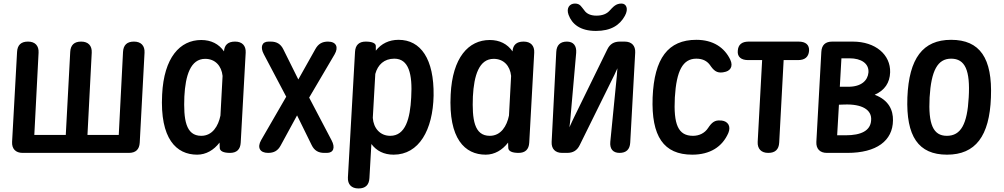

<svg xmlns="http://www.w3.org/2000/svg" viewBox="-20 -822 5650 1080"><path d="M375 -530 350 -63H173L197 -526C199 -565 177 -588 138 -588H137C99 -588 78 -569 76 -530L48 -24C46 15 68 38 107 38H705C743 38 764 19 766 -20L793 -526C795 -565 773 -588 734 -588H733C695 -588 674 -569 672 -530L648 -63H472L496 -526C498 -565 476 -588 437 -588H436C398 -588 377 -569 375 -530Z M1334 -20 1362 -526C1364 -565 1342 -588 1303 -588H1301C1263 -588 1242 -569 1240 -533C1211 -575 1167 -597 1112 -597C992 -597 902 -498 892 -290C879 -41 972 48 1089 48C1139 48 1183 22 1215 -20L1216 9C1216 28 1237 38 1274 38C1311 38 1332 19 1334 -20ZM1017 -279C1023 -398 1052 -491 1134 -491C1190 -491 1226 -452 1232 -395L1220 -172C1208 -113 1175 -58 1112 -58C1024 -58 1012 -151 1017 -279Z M1845 -33 1719 -273 1862 -516C1886 -557 1871 -588 1825 -588C1792 -588 1770 -575 1754 -546L1658 -375L1574 -544C1559 -575 1536 -588 1503 -588H1490C1454 -588 1442 -558 1464 -517L1590 -278L1449 -34C1425 8 1442 38 1488 38C1521 38 1543 26 1559 -4L1651 -173L1733 -6C1748 25 1771 38 1804 38H1819C1856 38 1867 8 1845 -33Z M2058 180 2069 -12C2098 27 2140 48 2194 48C2337 48 2415 -91 2419 -284C2422 -490 2347 -598 2222 -598C2169 -598 2125 -577 2094 -537V-563C2094 -579 2073 -588 2037 -588C2000 -588 1979 -569 1977 -530L1937 176C1935 215 1957 238 1996 238H1997C2035 238 2056 219 2058 180ZM2077 -159 2091 -406C2105 -458 2141 -492 2198 -492C2279 -492 2301 -406 2293 -274C2287 -155 2261 -58 2175 -58C2118 -58 2081 -101 2077 -159Z M2957 -20 2985 -526C2987 -565 2965 -588 2926 -588H2924C2886 -588 2865 -569 2863 -533C2834 -575 2790 -597 2735 -597C2615 -597 2525 -498 2515 -290C2502 -41 2595 48 2712 48C2762 48 2806 22 2838 -20L2839 9C2839 28 2860 38 2897 38C2934 38 2955 19 2957 -20ZM2640 -279C2646 -398 2675 -491 2757 -491C2813 -491 2849 -452 2855 -395L2843 -172C2831 -113 2798 -58 2735 -58C2647 -58 2635 -151 2640 -279Z M3214 -802C3185 -802 3164 -778 3178 -739C3197 -687 3243 -648 3332 -648C3416 -648 3466 -680 3495 -733C3517 -773 3503 -802 3476 -802C3445 -802 3430 -785 3407 -760C3393 -745 3370 -734 3335 -734C3305 -734 3285 -743 3272 -757C3250 -783 3245 -802 3214 -802ZM3142 38H3170C3203 38 3226 25 3241 -6L3437 -403C3440 -411 3447 -424 3453 -438C3452 -423 3450 -409 3450 -399L3413 -25C3409 16 3428 38 3465 38C3502 38 3523 19 3525 -20L3553 -526C3555 -565 3533 -588 3494 -588H3467C3434 -588 3411 -575 3396 -544L3210 -164C3203 -151 3194 -129 3183 -106C3186 -127 3188 -147 3189 -161L3221 -525C3224 -565 3205 -588 3169 -588C3132 -588 3111 -569 3109 -530L3083 -24C3081 15 3103 38 3142 38Z M4039 -144H4035C4000 -148 3983 -132 3963 -102C3944 -73 3913 -58 3878 -58C3794 -58 3768 -123 3776 -274C3785 -425 3821 -492 3897 -492C3935 -492 3958 -477 3973 -457C3994 -426 4011 -410 4046 -415L4051 -416C4087 -421 4106 -447 4088 -486C4055 -555 3991 -598 3897 -598C3738 -598 3660 -494 3651 -274C3643 -55 3713 48 3874 48C3974 48 4043 4 4077 -74C4093 -113 4074 -140 4039 -144Z M4130 -536C4127 -503 4148 -484 4188 -484H4267L4242 -24C4240 15 4262 38 4301 38H4302C4340 38 4361 19 4363 -20L4388 -484H4469C4507 -484 4528 -501 4531 -536C4533 -570 4512 -588 4472 -588H4191C4153 -588 4132 -571 4130 -536Z M4631 38H4747C4910 38 5002 -30 5003 -145C5004 -202 4980 -259 4900 -289C4957 -314 4985 -357 4987 -415C4990 -514 4905 -588 4777 -588H4661C4623 -588 4602 -569 4600 -530L4572 -24C4570 15 4592 38 4631 38ZM4689 -61 4699 -233 4728 -234C4828 -238 4886 -205 4880 -144C4876 -87 4824 -61 4737 -61ZM4704 -334 4713 -494H4759C4824 -494 4869 -465 4865 -414C4861 -370 4826 -334 4752 -334Z M5307 48C5467 48 5546 -56 5554 -274C5563 -495 5492 -598 5330 -598C5171 -598 5093 -494 5084 -274C5076 -55 5146 48 5307 48ZM5209 -274C5218 -425 5254 -492 5330 -492C5409 -492 5438 -426 5429 -274C5421 -124 5385 -58 5306 -58C5229 -58 5201 -123 5209 -274Z"/></svg>

Font: 寒蝉团圆体 Round
Style: Regular
Weight: 500
Designer: 寒蝉字型
Version: Version 2.700;Glyphs 3.1.1 (3135)